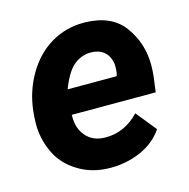

<svg xmlns="http://www.w3.org/2000/svg" viewBox="-86 -622 702 715"><g transform="rotate(-15 264.5 -264.0)"><path d="M252.4 9.8C253.9 9.8 255.9 9.8 257.3 9.8C298.3 9.8 337.4 1.5 374 -14.6C410.6 -31.2 439 -54.7 459 -84.5L396 -162.6C359.4 -124 316.9 -104.5 269 -104.5C267.1 -104.5 265.6 -104.5 264.2 -104.5C233.4 -105 209 -115.2 191.9 -135.3C174.3 -154.8 166 -180.2 166 -211.4C166 -213.9 166 -215.8 166 -218.3H489.7L497.6 -278.3C499 -293 500 -306.6 500 -320.3C500 -376.5 484.4 -426.3 452.6 -470.2C420.9 -514.2 371.1 -536.6 303.2 -538.1C300.8 -538.1 298.3 -538.1 295.4 -538.1C251 -538.1 209 -526.9 170.9 -504.4C132.3 -481.4 100.6 -448.7 75.7 -405.8C50.8 -362.8 35.6 -315.4 30.8 -264.2L29.3 -244.6C28.8 -236.3 28.3 -227.5 28.3 -219.2C28.3 -182.1 36.1 -146 52.2 -110.8C68.4 -75.2 94.2 -46.4 129.9 -24.4C165.5 -2 206.1 9.3 252.4 9.8ZM296.4 -424.3C335.4 -423.8 362.3 -401.4 368.7 -363.8C369.6 -358.4 369.6 -353 369.6 -347.2C369.6 -340.8 369.1 -334 368.2 -326.7L365.2 -314H175.8C191.4 -355 209 -383.8 228 -399.9C247.6 -416 269.5 -424.3 293.5 -424.3C294.4 -424.3 295.4 -424.3 296.4 -424.3Z"/></g></svg>

Font: Roboto
Style: Bold Italic
Weight: 700
Italic angle: -12°
Designer: Google
Version: Version 2.137; 2017